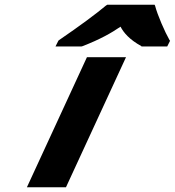

<svg xmlns="http://www.w3.org/2000/svg" viewBox="-20 -786 734 806"><path d="M509 -546H345L93 0H257ZM629 -766H430L424 -762C381 -726 316 -678 227 -617L225 -615L213 -591H322L326 -592C401 -621 448 -648 486 -674C499 -649 523 -620 574 -592L573 -591H682L694 -615L692 -617C672 -652 641 -723 631 -762Z"/></svg>

Font: Passageway
Style: BdSuIt
Weight: 700
Foundry: Ascender Corporation
Version: Version 1.11